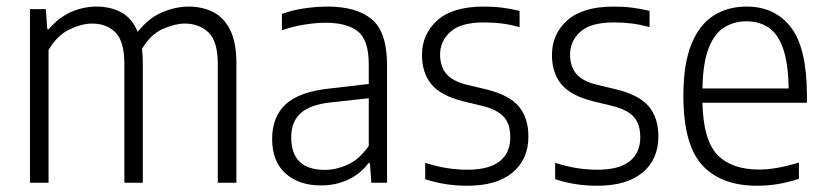

<svg xmlns="http://www.w3.org/2000/svg" viewBox="-20 -570 2576 599"><path d="M73.5 0V-541.5H123L127.5 -479H132Q162.5 -515 201 -532.2Q239.5 -549.5 281.5 -549.5Q324.5 -549.5 358.2 -531.5Q392 -513.5 409.5 -470.5Q445 -515 487.2 -532.2Q529.5 -549.5 568.5 -549.5Q610.5 -549.5 644.2 -532.8Q678 -516 697.8 -477.2Q717.5 -438.5 717.5 -372V0H659.5V-370Q659.5 -441.5 630.2 -469Q601 -496.5 556.5 -496.5Q526.5 -496.5 488.2 -479.8Q450 -463 423 -417.5Q425.5 -397 425.5 -373.5V0H368V-370Q368 -441.5 340 -469Q312 -496.5 267.5 -496.5Q235 -496.5 196.5 -478Q158 -459.5 131.5 -414V0Z M981.5 8.5Q912 8.5 870.5 -29.2Q829 -67 829 -136Q829 -206.5 872.2 -245.5Q915.5 -284.5 1009.5 -294L1130.5 -308V-368.5Q1130.5 -445.5 1096.2 -472.2Q1062 -499 996 -499Q967 -499 931.2 -493.5Q895.5 -488 859.5 -475.5V-526.5Q890 -538 928.8 -543.8Q967.5 -549.5 1002 -549.5Q1092.5 -549.5 1140 -509.8Q1187.5 -470 1187.5 -366.5V0H1138.5L1134 -61H1129.5Q1104 -27 1065.5 -9.2Q1027 8.5 981.5 8.5ZM888.5 -142Q888.5 -40 993.5 -40Q1029 -40 1065.5 -56.8Q1102 -73.5 1130.5 -115V-263.5L1012 -250.5Q947 -243.5 917.8 -216.8Q888.5 -190 888.5 -142Z M1438 9.5Q1368 9.5 1306.5 -11V-62Q1343 -50.5 1374.5 -45.5Q1406 -40.5 1438 -40.5Q1505.5 -40.5 1538.8 -66.8Q1572 -93 1572 -141.5Q1572 -184.5 1550.8 -206.5Q1529.5 -228.5 1485 -239.5L1425 -254Q1355 -271.5 1325.8 -307.2Q1296.5 -343 1296.5 -398.5Q1296.5 -464 1344.8 -506.8Q1393 -549.5 1489 -549.5Q1520 -549.5 1547.5 -546Q1575 -542.5 1601 -536V-485.5Q1571 -493.5 1545.2 -496.8Q1519.5 -500 1490 -500Q1417 -500 1385 -470.8Q1353 -441.5 1353 -400Q1353 -362.5 1372.5 -339.5Q1392 -316.5 1437 -305.5L1497.5 -291Q1570 -273 1599.2 -237.2Q1628.5 -201.5 1628.5 -144.5Q1628.5 -73 1579.2 -31.8Q1530 9.5 1438 9.5Z M1843.5 9.5Q1773.5 9.5 1712 -11V-62Q1748.5 -50.5 1780 -45.5Q1811.5 -40.5 1843.5 -40.5Q1911 -40.5 1944.2 -66.8Q1977.5 -93 1977.5 -141.5Q1977.5 -184.5 1956.2 -206.5Q1935 -228.5 1890.5 -239.5L1830.5 -254Q1760.5 -271.5 1731.2 -307.2Q1702 -343 1702 -398.5Q1702 -464 1750.2 -506.8Q1798.5 -549.5 1894.5 -549.5Q1925.5 -549.5 1953 -546Q1980.5 -542.5 2006.5 -536V-485.5Q1976.5 -493.5 1950.8 -496.8Q1925 -500 1895.5 -500Q1822.5 -500 1790.5 -470.8Q1758.5 -441.5 1758.5 -400Q1758.5 -362.5 1778 -339.5Q1797.5 -316.5 1842.5 -305.5L1903 -291Q1975.5 -273 2004.8 -237.2Q2034 -201.5 2034 -144.5Q2034 -73 1984.8 -31.8Q1935.5 9.5 1843.5 9.5Z M2342.5 9.5Q2229.5 9.5 2170.8 -54.8Q2112 -119 2112 -271Q2112 -370 2136.8 -431.5Q2161.5 -493 2206 -521.2Q2250.5 -549.5 2309.5 -549.5Q2397.5 -549.5 2447.5 -484.8Q2497.5 -420 2497.5 -270V-249.5H2171.5Q2174 -133 2218.2 -87Q2262.5 -41 2348.5 -41Q2401.5 -41 2472.5 -63V-12Q2436.5 -0.5 2405 4.5Q2373.5 9.5 2342.5 9.5ZM2309 -503.5Q2269.5 -503.5 2239 -484.2Q2208.5 -465 2190.8 -419.5Q2173 -374 2171.5 -294H2440.5Q2439 -374 2422.8 -419.5Q2406.5 -465 2377.5 -484.2Q2348.5 -503.5 2309 -503.5Z"/></svg>

Font: Encode Sans SemiCondensed SemiCondensed Light
Style: Regular
Weight: 300
Width: 4
Designer: Multiple Designers
Foundry: Impallari Type
Version: Version 3.000; ttfautohint (v1.8.3) -l 8 -r 50 -G 200 -x 14 